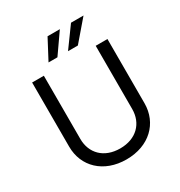

<svg xmlns="http://www.w3.org/2000/svg" viewBox="-215 -1087 1171 1248"><g transform="rotate(-30 370.5 -463.0)"><path d="M565.3 -727.3V-252.8C565.3 -146.3 492.2 -69.6 370.7 -69.6C249.3 -69.6 176.1 -146.3 176.1 -252.8V-727.3H88.1V-245.7C88.1 -96.6 199.6 12.8 370.7 12.8C541.9 12.8 653.4 -96.6 653.4 -245.7V-727.3ZM245.7 -786.9H312.5L417.6 -937.5H325.3ZM392 -786.9H465.9L595.2 -937.5H501.4Z"/></g></svg>

Font: Margiela Sans
Style: Regular
Weight: 400
Designer: Stefan Endress, Andreas Faust
Version: Version 1.100;FEAKit 1.0